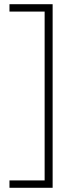

<svg xmlns="http://www.w3.org/2000/svg" viewBox="-20 -734 356 912"><path d="M25 123H192V-679H25V-714H230V158H25Z"/></svg>

Font: Noto Sans Gujarati UI ExtraLight
Style: Regular
Weight: 200
Designer: Jelle Bosma - Monotype Design Team, Universal Thirst
Foundry: Monotype Imaging Inc.
Version: Version 2.106; ttfautohint (v1.8.4.7-5d5b)